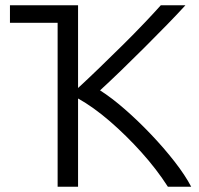

<svg xmlns="http://www.w3.org/2000/svg" viewBox="-20 -713 760 733"><path d="M200 0V-626H18V-693H278V-377Q315 -411 359.5 -454Q404 -497 448.5 -541Q493 -585 531 -625Q569 -665 594 -693H688Q659 -661 618.5 -619.5Q578 -578 532.5 -532.5Q487 -487 443 -444.5Q399 -402 362 -368Q406 -340 456.5 -296Q507 -252 556.5 -200Q606 -148 646.5 -96Q687 -44 710 0H621Q578 -67 520 -131.5Q462 -196 399.5 -250Q337 -304 278 -337V0Z"/></svg>

Font: Ubuntu Sans
Style: Regular
Weight: 400
Designer: Dalton Maag Ltd
Foundry: Dalton Maag Ltd
Version: Version 1.006; ttfautohint (v1.8.4.7-5d5b)